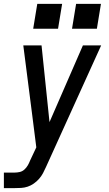

<svg xmlns="http://www.w3.org/2000/svg" viewBox="-41 -754 561 989"><path d="M-21 215V135H34Q47 135 60.5 132Q74 129 84.5 119.5Q95 110 102 98Q109 86 114 73L146 5L124 -169L79 -520H173L214 -125L386 -520H480L196 106Q189 122 180.5 138Q172 154 160 167.5Q148 181 133 191.5Q118 202 101.5 207.5Q85 213 68 214Q51 215 34 215ZM330 -606 351 -734H479L458 -606ZM130 -606 151 -734H279L258 -606Z"/></svg>

Font: Iosevka SS04 Medium Oblique
Style: Regular
Weight: 500
Italic angle: -9°
Monospace: yes
Designer: Belleve Invis
Foundry: Belleve Invis
Version: Version 19.0.0; ttfautohint (v1.8.4)